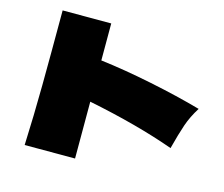

<svg xmlns="http://www.w3.org/2000/svg" viewBox="-105 -892 1211 1038"><g transform="rotate(15 500.0 -373.0)"><path d="M879 -183Q673 -257 395 -313V5H113Q120 -163 121.5 -331Q123 -499 123 -751H395V-544Q527 -528 683.5 -496Q840 -464 971 -427Q937 -373 919 -320.5Q901 -268 879 -183Z"/></g></svg>

Font: Dela Gothic One
Style: Regular
Weight: 400
Designer: aratakana
Foundry: aratakana
Version: Version 1.004